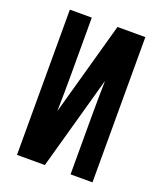

<svg xmlns="http://www.w3.org/2000/svg" viewBox="-136 -824 772 913"><g transform="rotate(20 250.0 -367.5)"><path d="M59 0V-735H170V-441Q170 -396 169.5 -351Q169 -306 168 -261L300 -735H441V0H330V-294Q330 -339 330.5 -384Q331 -429 332 -474L200 0Z"/></g></svg>

Font: Iosevka SS18
Style: Bold
Weight: 700
Monospace: yes
Designer: Belleve Invis
Foundry: Belleve Invis
Version: Version 25.1.1; ttfautohint (v1.8.4)